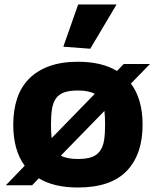

<svg xmlns="http://www.w3.org/2000/svg" viewBox="-20 -825 693 855"><path d="M90 -87Q39 -156 39 -270Q39 -335 56.5 -387Q74 -439 110 -475Q146 -511 200 -530.5Q254 -550 327 -550Q433 -550 501 -509L531 -540H648L563 -453Q615 -383 615 -270Q615 -137 544 -63.5Q473 10 327 10Q220 10 153 -31L123 0H6ZM327 -117Q365 -117 388.5 -125.5Q412 -134 425.5 -153Q439 -172 443.5 -200.5Q448 -229 448 -270Q448 -304 445 -331L251 -132Q278 -117 327 -117ZM207 -270Q207 -235 210 -210L402 -407Q375 -422 327 -422Q289 -422 265.5 -413.5Q242 -405 229 -386.5Q216 -368 211.5 -339Q207 -310 207 -270ZM262 -617 328 -805H499L382 -608Z"/></svg>

Font: Encode Sans Normal
Style: Bold
Weight: 700
Designer: Pablo Impallari, Andres Torresi
Foundry: Pablo Impallari, Andres Torresi
Version: Version 1.000; ttfautohint (v1.00) -l 8 -r 50 -G 200 -x 14 -